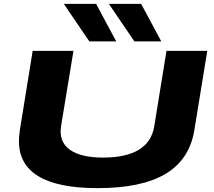

<svg xmlns="http://www.w3.org/2000/svg" viewBox="-20 -963 1105 993"><path d="M485 10Q78 10 78 -233Q78 -244 79 -257Q80 -270 83 -292L149 -700H360L296 -312Q283 -232 339.5 -190Q396 -148 512 -148Q752 -148 778 -311L841 -700H1052L985 -289Q960 -138 836.5 -64Q713 10 485 10ZM442 -749 310 -943H477L581 -749ZM675 -749 543 -943H710L814 -749Z"/></svg>

Font: Georama ExtraExtended
Style: Bold Italic
Weight: 700
Width: 8
Italic angle: -9°
Designer: Jean-Baptiste Levee
Foundry: Production Type
Version: Version 1.000